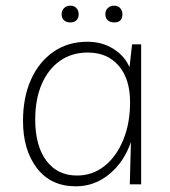

<svg xmlns="http://www.w3.org/2000/svg" viewBox="-20 -649 599 676"><path d="M477 -493V0H437L441 -149Q417 -79 365 -36Q313 7 247 7Q159 7 110 -57Q61 -121 61 -223Q61 -306 89 -368.5Q117 -431 168 -466.5Q219 -502 288 -502Q340 -502 380 -476.5Q420 -451 436 -412L445 -493ZM289 -464Q233 -464 191.5 -435Q150 -406 127 -353Q104 -300 104 -228Q104 -136 143 -83.5Q182 -31 251 -31Q306 -31 348 -64.5Q390 -98 414 -156.5Q438 -215 438 -289Q438 -371 398 -417.5Q358 -464 289 -464ZM228 -570Q214 -570 205.5 -577.5Q197 -585 197 -599Q197 -612 205.5 -620.5Q214 -629 228 -629Q241 -629 249 -620.5Q257 -612 257 -599Q257 -585 249 -577.5Q241 -570 228 -570ZM382 -570Q368 -570 359.5 -577.5Q351 -585 351 -599Q351 -612 359.5 -620.5Q368 -629 382 -629Q395 -629 403 -620.5Q411 -612 411 -599Q411 -570 382 -570Z"/></svg>

Font: Livvic ExtraLight
Style: Regular
Weight: 275
Designer: Jacques Le Bailly, Baron von Fonthausen
Version: Version 1.001; ttfautohint (v1.8.2)